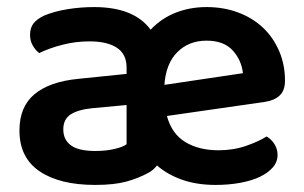

<svg xmlns="http://www.w3.org/2000/svg" viewBox="-20 -508 861 543"><path d="M246 -488Q359 -488 406 -424Q436 -456 476.5 -472Q517 -488 564 -488Q613 -488 654 -472.5Q695 -457 724 -429.5Q753 -402 769.5 -363.5Q786 -325 786 -280Q786 -252 771 -238Q756 -224 730 -220L452 -180Q466 -129 504.5 -106Q543 -83 598 -83Q640 -83 676 -95.5Q712 -108 734 -122Q748 -114 756.5 -100Q765 -86 765 -70Q765 -50 751.5 -34.5Q738 -19 715 -8Q692 3 659.5 9Q627 15 590 15Q537 15 495.5 0.5Q454 -14 424 -40Q413 -26 399 -19Q372 -4 337.5 5.5Q303 15 249 15Q149 15 92 -23.5Q35 -62 35 -139Q35 -206 77.5 -241.5Q120 -277 201 -285L338 -299V-317Q338 -355 310.5 -373Q283 -391 233 -391Q194 -391 157 -381.5Q120 -372 91 -358Q80 -366 72.5 -379.5Q65 -393 65 -409Q65 -429 74.5 -441.5Q84 -454 105 -464Q134 -476 171 -482Q208 -488 246 -488ZM250 -81Q279 -81 303 -86.5Q327 -92 338 -100V-211L241 -202Q201 -198 180 -184.5Q159 -171 159 -142Q159 -113 180.5 -97Q202 -81 250 -81ZM564 -393Q514 -393 481.5 -360.5Q449 -328 445 -268L667 -301Q663 -338 638 -365.5Q613 -393 564 -393Z"/></svg>

Font: Baloo 2 SemiBold
Style: Regular
Weight: 600
Designer: Sarang Kulkarni and Ek Type
Foundry: Ek Type
Version: Version 1.640;hotconv 1.0.111;makeotfexe 2.5.65597; ttfautoh